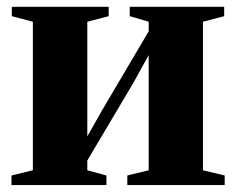

<svg xmlns="http://www.w3.org/2000/svg" viewBox="-20 -532 678 552"><path d="M13 0V-27.5L74.5 -42.5V-469.5L14 -485.5V-512.5H292.5V-485.5L231 -469.5V-140L275 -217.5L407.5 -442V-469.5L353 -485.5V-512.5H624.5V-485.5L563.5 -469.5V-42.5L626 -27.5V0H346V-27.5L407.5 -42.5V-373.5L363.5 -294L231 -70.5V-42.5L286 -27.5V0Z"/></svg>

Font: Merriweather 120pt ExtraBold
Style: Regular
Weight: 800
Version: Version 2.100